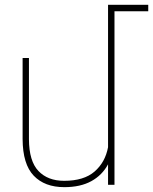

<svg xmlns="http://www.w3.org/2000/svg" viewBox="-20 -770 638 800"><path d="M597.7 -723.1H457V0H430.2V-85.4Q405.8 -40 360.4 -15.1Q314.9 9.8 248 9.8Q166 9.8 120.4 -38.1Q74.7 -85.9 74.2 -190.4V-528.3H100.6V-189.5Q101.1 -98.6 140.1 -57.6Q179.2 -16.6 247.1 -16.6Q329.6 -16.6 374 -55.2Q418.5 -93.8 430.2 -156.7V-750H597.7Z"/></svg>

Font: Mardoto Thin
Style: Regular
Weight: 250
Designer: Christian Robertson, Vahan Hovhannisyan
Foundry: Google
Version: Version 1.000